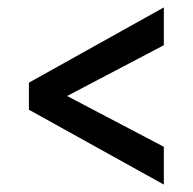

<svg xmlns="http://www.w3.org/2000/svg" viewBox="-20 -513 521 518"><path d="M58 -217V-290L422 -493V-391L161 -254L422 -117V-15Z"/></svg>

Font: Mukta Malar
Style: Bold
Weight: 700
Designer: Aadarsh Rajan, Girish Dalvi, Yashodeep Gholap
Foundry: Ek Type
Version: Version 2.538;PS 1.000;hotconv 16.6.51;makeotf.lib2.5.65220;